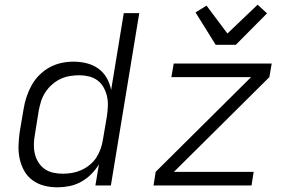

<svg xmlns="http://www.w3.org/2000/svg" viewBox="-20 -791 1240 819"><path d="M225 8Q195 8 168 1Q141 -6 119 -22Q97 -38 83.5 -62Q70 -86 64 -113.5Q58 -141 59 -170Q60 -199 64 -228L81 -328Q85 -353 93.5 -378.5Q102 -404 115 -427.5Q128 -451 148 -471Q168 -491 192 -504Q216 -517 242 -522.5Q268 -528 293 -528Q323 -528 350.5 -521Q378 -514 400 -498Q422 -482 435.5 -458Q449 -434 454 -407L508 -735H574L453 0H387L402 -90Q388 -67 368.5 -47.5Q349 -28 325 -15Q301 -2 275.5 3Q250 8 225 8ZM248 -50Q268 -50 288 -53.5Q308 -57 327 -65.5Q346 -74 363 -88Q380 -102 391 -119Q402 -136 409 -155.5Q416 -175 419 -195L436 -295Q439 -316 440 -338Q441 -360 436.5 -380Q432 -400 422 -418Q412 -436 396 -448Q380 -460 359.5 -465Q339 -470 318 -470Q298 -470 277 -466.5Q256 -463 236.5 -453.5Q217 -444 200.5 -429Q184 -414 172.5 -396Q161 -378 155 -358.5Q149 -339 145 -318L129 -218Q125 -197 124.5 -176Q124 -155 128.5 -135.5Q133 -116 143.5 -99Q154 -82 170 -70.5Q186 -59 206.5 -54.5Q227 -50 248 -50ZM635 0 644 -58 1051 -462H711L721 -520H1139L1129 -462L722 -58H1062L1053 0ZM900 -600 814 -738 861 -767 950 -648 1079 -771 1119 -734 986 -600Z"/></svg>

Font: Iosevka Aile Light Oblique
Style: Regular
Weight: 300
Italic angle: -9°
Designer: Belleve Invis
Foundry: Belleve Invis
Version: Version 31.1.0; ttfautohint (v1.8.4)